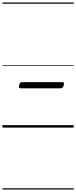

<svg xmlns="http://www.w3.org/2000/svg" viewBox="-20 -1030 615 1550"><path d="M148 -317Q136 -317 133.5 -323Q131 -329 135 -343Q138 -357 143.5 -362Q149 -367 161 -367H481Q493 -367 495.5 -361Q498 -355 495 -342Q491 -328 485 -322.5Q479 -317 468 -317ZM0 490H575V500H0ZM0 -20H575V0H0ZM0 -505H575V-500H0ZM0 -1010H575V-1000H0Z"/></svg>

Font: Playwrite AU NSW Guides
Style: Regular
Weight: 400
Designer: Veronika Burian, José Scaglione
Foundry: TypeTogether
Version: Version 1.003